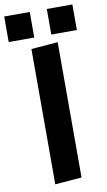

<svg xmlns="http://www.w3.org/2000/svg" viewBox="-147 -987 579 1040"><g transform="rotate(-10 142.5 -466.5)"><path d="M69.3 -738.3 215.8 -750V-5.9L69.3 5.9ZM95.2 -937.5V-796.9H-45.4V-937.5ZM329.6 -937.5V-796.9H189V-937.5Z"/></g></svg>

Font: Francois One
Style: Regular
Weight: 400
Designer: Vernon Adams
Foundry: vernon adams
Version: Version 1.000